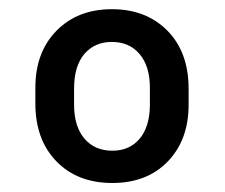

<svg xmlns="http://www.w3.org/2000/svg" viewBox="-20 -741 497 424"><path d="M58.1 -547.4Q58.1 -625.5 104.7 -673.1Q151.4 -720.7 227.1 -720.7Q302.7 -720.7 349.6 -673.3Q396.5 -626 396.5 -544.9V-509.8Q396.5 -432.1 350.6 -384.5Q304.7 -336.9 228 -336.9Q150.9 -336.9 104.5 -384.8Q58.1 -432.6 58.1 -512.2ZM143.6 -509.8Q143.6 -461.9 166.3 -435.1Q189 -408.2 228 -408.2Q266.1 -408.2 288.3 -434.6Q310.5 -460.9 311 -508.3V-547.4Q311 -594.7 288.3 -621.6Q265.6 -648.4 227.1 -648.4Q189 -648.4 166.3 -621.8Q143.6 -595.2 143.6 -545.4Z"/></svg>

Font: Vazir Medium FD-UI
Style: Medium-FD-UI
Weight: 500
Designer: Saber Rastikerdar
Foundry: Saber Rastikerdar
Version: Version 30.1.0